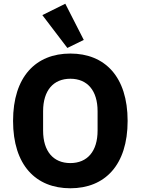

<svg xmlns="http://www.w3.org/2000/svg" viewBox="-20 -997 754 1029"><path d="M207 -916 341 -740 429 -783 330 -977ZM357 12C542 12 664 -112 664 -349C664 -586 542 -710 357 -710C172 -710 50 -586 50 -349C50 -112 172 12 357 12ZM357 -123C266 -123 211 -186 211 -297V-401C211 -512 266 -575 357 -575C448 -575 503 -512 503 -401V-297C503 -186 448 -123 357 -123Z"/></svg>

Font: Braiins Sans
Style: Bold
Weight: 700
Designer: Mike Abbink, Paul van der Laan, Pieter van Rosmalen, Jiri Chlebus, Lubos Buracinsky
Foundry: Bold Monday, Sudetype
Version: Version 1.000;hotconv 1.0.109;makeotfexe 2.5.65596